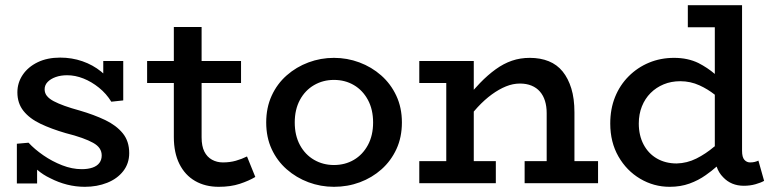

<svg xmlns="http://www.w3.org/2000/svg" viewBox="-20 -706 2986 740"><path d="M307 14Q272 14 238.5 5.5Q205 -3 174 -19Q146 -32 123 -52V1H45V-152L90 -156Q113 -131 147 -107.5Q181 -84 219.5 -69Q258 -54 295 -54Q319 -54 336.5 -60Q354 -66 363 -78Q372 -90 372 -107Q372 -122 364 -134Q356 -146 339 -155.5Q322 -165 295.5 -174.5Q269 -184 233 -193Q178 -209 136 -229Q94 -249 70.5 -278.5Q47 -308 47 -350Q47 -387 67.5 -417.5Q88 -448 125 -466Q162 -484 212 -484Q257 -484 297.5 -470Q338 -456 370 -430Q374 -426 378 -423V-471H455V-319L409 -314Q390 -345 361.5 -368Q333 -391 301.5 -403.5Q270 -416 239 -416Q214 -416 194.5 -409Q175 -402 163.5 -390Q152 -378 152 -362Q152 -347 161 -336Q170 -325 187 -316Q204 -307 229 -298Q254 -289 287 -280Q342 -264 385 -243.5Q428 -223 453 -192.5Q478 -162 478 -116Q478 -76 455 -46.5Q432 -17 393 -1.5Q354 14 307 14Z M823 14Q771 14 732 -8.5Q693 -31 671.5 -74Q650 -117 650 -178V-386H547V-471H650V-602H757V-471H909V-386H757V-177Q757 -143 767.5 -122Q778 -101 797 -90.5Q816 -80 839 -80Q866 -80 889 -86.5Q912 -93 932 -103L964 -24Q939 -9 904 2.5Q869 14 823 14Z M1267 14Q1216 14 1169 -3.5Q1122 -21 1085 -53.5Q1048 -86 1027 -131.5Q1006 -177 1006 -234Q1006 -291 1027 -337Q1048 -383 1085 -415.5Q1122 -448 1169 -465.5Q1216 -483 1267 -483Q1318 -483 1365 -465.5Q1412 -448 1449 -415.5Q1486 -383 1507.5 -337Q1529 -291 1529 -234Q1529 -177 1508 -131.5Q1487 -86 1450.5 -53.5Q1414 -21 1367 -3.5Q1320 14 1267 14ZM1267 -70Q1310 -70 1344 -90Q1378 -110 1398 -147Q1418 -184 1418 -234Q1418 -284 1398 -321Q1378 -358 1344 -378Q1310 -398 1267 -398Q1225 -398 1190.5 -378Q1156 -358 1136 -321Q1116 -284 1116 -234Q1116 -184 1136 -147Q1156 -110 1190.5 -90Q1225 -70 1267 -70Z M1596 0V-85H1700V-386H1596V-471H1806V-360Q1818 -373 1830 -386Q1860 -417 1890.5 -439Q1921 -461 1953 -472Q1985 -483 2022 -483Q2063 -483 2095 -470Q2127 -457 2148.5 -430.5Q2170 -404 2182 -365Q2194 -326 2194 -273V-85H2285V0H2002V-85H2087V-270Q2087 -296 2080.5 -317Q2074 -338 2061 -353Q2048 -368 2028.5 -376Q2009 -384 1984 -384Q1957 -384 1930 -373Q1903 -362 1875.5 -342Q1848 -322 1821 -293Q1814 -285 1806 -276V-85H1891V0Z M2561 14Q2500 14 2447.5 -17Q2395 -48 2363.5 -103Q2332 -158 2332 -230Q2332 -286 2350.5 -332Q2369 -378 2403 -412Q2437 -446 2481.5 -464.5Q2526 -483 2578 -483Q2631 -483 2672 -463Q2707 -445 2735 -421V-601H2631V-686H2840V-125Q2840 -100 2849 -90Q2858 -80 2871 -80Q2881 -80 2889 -82Q2897 -84 2903 -87L2925 -9Q2913 -2 2892 4Q2871 10 2847 10Q2798 10 2767 -23Q2750 -40 2742 -64Q2723 -47 2700 -31Q2672 -11 2637.5 1.5Q2603 14 2561 14ZM2735 -341Q2707 -363 2676 -377Q2641 -393 2602 -393Q2567 -393 2538 -381Q2509 -369 2487.5 -347.5Q2466 -326 2454 -296Q2442 -266 2442 -230Q2442 -184 2460.5 -149Q2479 -114 2512 -95Q2545 -76 2588 -76Q2628 -77 2664 -95Q2700 -113 2733 -141Q2734 -141 2735 -142Z"/></svg>

Font: BioRhyme ExtraBold Medium
Style: Regular
Weight: 500
Version: Version 1.600;gftools[0.9.33]